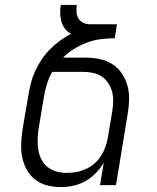

<svg xmlns="http://www.w3.org/2000/svg" viewBox="-20 -755 640 783"><path d="M228 8Q199 8 172 1Q145 -6 123.5 -22.5Q102 -39 89 -63Q76 -87 70.5 -114Q65 -141 66.5 -170Q68 -199 72 -228L96 -368Q100 -393 106.5 -418Q113 -443 124 -466.5Q135 -490 150 -512.5Q165 -535 184 -554Q203 -573 224.5 -589Q246 -605 270 -617Q255 -625 245 -638Q235 -651 230.5 -667Q226 -683 225.5 -700Q225 -717 228 -735H293Q291 -720 292 -705.5Q293 -691 300 -679.5Q307 -668 320 -662Q333 -656 347 -656H457L448 -599Q420 -599 392 -595.5Q364 -592 336.5 -582Q309 -572 283.5 -556.5Q258 -541 237 -520H330Q359 -520 387 -514Q415 -508 438 -493.5Q461 -479 476.5 -456Q492 -433 499.5 -406.5Q507 -380 506.5 -350.5Q506 -321 501 -292L453 0H388L403 -91Q389 -68 370 -48.5Q351 -29 327.5 -16Q304 -3 278.5 2.5Q253 8 228 8ZM252 -50Q272 -50 291.5 -53.5Q311 -57 330 -65.5Q349 -74 365 -88Q381 -102 392 -119.5Q403 -137 410 -156Q417 -175 420 -195L438 -302Q441 -322 441.5 -342.5Q442 -363 437 -381.5Q432 -400 421.5 -416Q411 -432 395.5 -442.5Q380 -453 360 -457.5Q340 -462 320 -462H193Q179 -437 171 -411Q163 -385 159 -359L137 -228Q134 -206 133.5 -184.5Q133 -163 136.5 -142.5Q140 -122 149.5 -104Q159 -86 174.5 -73.5Q190 -61 210.5 -55.5Q231 -50 252 -50Z"/></svg>

Font: Iosevka Light Extended Oblique
Style: Regular
Weight: 300
Width: 7
Italic angle: -9°
Monospace: yes
Designer: Belleve Invis
Foundry: Belleve Invis
Version: Version 32.5.0; ttfautohint (v1.8.4)